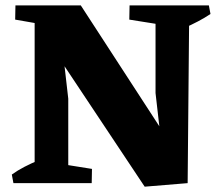

<svg xmlns="http://www.w3.org/2000/svg" viewBox="-20 -682 828 715"><path d="M518.8 13.2 130.2 -570.8 131.8 -662H280.8L650.8 -92.5L633 -15.8ZM30 0 24 -32Q45.5 -47.5 70.6 -60.5Q95.8 -73.5 123 -85L124 0ZM181.5 0 184.5 -75 322.5 -53 321.5 0ZM109 0V-662H281.5L207.2 -550.5L234.2 -314.5V0ZM162.5 -587 36.5 -609 37.5 -662H165.5ZM518.8 13.2 592.5 -44 559.2 -335.5V-662H684.8L678.8 0ZM599.5 -587 461.5 -609 462.5 -662H602.5ZM664.8 -577 663.8 -662H757.8L763.8 -630Q742.5 -615.5 717.6 -602.5Q692.8 -589.5 664.8 -577Z"/></svg>

Font: Eczar
Style: Regular
Weight: 400
Designer: Vaibhav Singh
Foundry: Rosetta Type Foundry
Version: Version 2.000